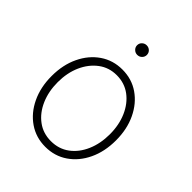

<svg xmlns="http://www.w3.org/2000/svg" viewBox="-204 -849 984 984"><g transform="rotate(45 288.0 -357.0)"><path d="M288.1 11.2Q220.7 11.2 168 -24.9Q115.2 -61 85 -124.3Q54.7 -187.5 54.7 -268.6Q54.7 -350.1 85 -413.3Q115.2 -476.6 168 -512.7Q220.7 -548.8 288.1 -548.8Q356 -548.8 408.4 -512.7Q460.9 -476.6 491.2 -413.1Q521.5 -349.6 521.5 -268.6Q521.5 -187.5 491.5 -124.3Q461.4 -61 408.7 -24.9Q356 11.2 288.1 11.2ZM288.1 -29.8Q345.2 -29.8 387.7 -61.3Q430.2 -92.8 453.6 -147Q477.1 -201.2 477.1 -268.6Q477.1 -335.9 453.4 -390.1Q429.7 -444.3 387.2 -476.1Q344.7 -507.8 288.1 -507.8Q231.9 -507.8 189.5 -475.8Q147 -443.8 123 -389.9Q99.1 -335.9 99.1 -268.6Q99.1 -201.2 122.8 -147Q146.5 -92.8 189 -61.3Q231.4 -29.8 288.1 -29.8ZM288.1 -655.3Q273.9 -655.3 263.4 -665.5Q252.9 -675.8 252.9 -689.9Q252.9 -704.6 263.4 -714.6Q273.9 -724.6 288.1 -724.6Q303.2 -724.6 313.5 -714.6Q323.7 -704.6 323.7 -689.9Q323.7 -675.8 313.5 -665.5Q303.2 -655.3 288.1 -655.3Z"/></g></svg>

Font: Inter 17pt ExtraLight
Style: Regular
Weight: 250
Version: Version 4.001;git-66647c0bb